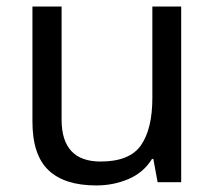

<svg xmlns="http://www.w3.org/2000/svg" viewBox="-20 -556 658 586"><path d="M533 -536V0H461L448 -71H444Q418 -29 372 -9.5Q326 10 274 10Q177 10 128 -36.5Q79 -83 79 -185V-536H168V-191Q168 -63 287 -63Q376 -63 410.5 -113Q445 -163 445 -257V-536Z"/></svg>

Font: Apis
Style: Regular
Weight: 400
Designer: Monotype Design Team
Foundry: Monotype Imaging Inc.
Version: Version 2.000; build 0001